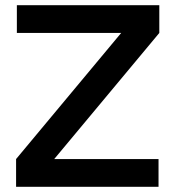

<svg xmlns="http://www.w3.org/2000/svg" viewBox="-20 -720 676 740"><path d="M42 -107 447 -593H45V-700H594V-593L189 -107H591V0H42Z"/></svg>

Font: Oak Sans SemiBold
Style: Regular
Weight: 600
Designer: Erik Kennedy, Walven
Foundry: Erik Kennedy, Walven
Version: Version 1.000